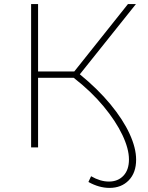

<svg xmlns="http://www.w3.org/2000/svg" viewBox="-20 -720 723 938"><path d="M515 198Q464 198 412 169L425 141Q470 167 512 167Q556 167 583 138.5Q610 110 610 59Q610 7 578 -60.5Q546 -128 486 -200.5Q426 -273 340 -340H166V0H132V-700H166V-371H343L605 -700H644L370 -357Q458 -285 519.5 -210.5Q581 -136 613 -66.5Q645 3 645 60Q645 124 609 161Q573 198 515 198Z"/></svg>

Font: Montserrat ExtraLight
Style: Regular
Weight: 200
Designer: Julieta Ulanovsky
Foundry: Julieta Ulanovsky
Version: Version 9.000; ttfautohint (v1.8.4.7-5d5b)